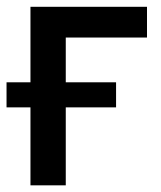

<svg xmlns="http://www.w3.org/2000/svg" viewBox="-24 -556 482 576"><path d="M417 -535.6V-443.4H173.3V0H67.4V-535.6ZM-4.4 -233.9V-309.1H324.2V-233.9Z"/></svg>

Font: Inter 20pt Medium
Style: Regular
Weight: 500
Version: Version 4.001;git-66647c0bb